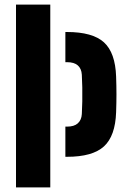

<svg xmlns="http://www.w3.org/2000/svg" viewBox="-20 -820 550 840"><path d="M266 -134V-266H273Q304.5 -266 320.5 -280.5Q336.5 -295 338 -321Q339.5 -345.5 340 -376.2Q340.5 -407 340 -437.8Q339.5 -468.5 338 -493Q336.5 -519.5 320.5 -533.8Q304.5 -548 273 -548H266V-680H273Q385 -680 434.8 -634.8Q484.5 -589.5 488 -485Q489.5 -443 489.5 -407Q489.5 -371 488 -329Q484.5 -225 434.8 -179.5Q385 -134 273 -134ZM50 0V-800H200V0Z"/></svg>

Font: Big Shoulders Stencil Text Thin Black
Style: Regular
Weight: 900
Version: Version 2.001